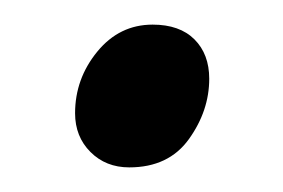

<svg xmlns="http://www.w3.org/2000/svg" viewBox="-20 -335 230 156"><path d="M85 -199Q66 -199 53.5 -211.5Q41 -224 41 -243Q41 -271 59 -293Q77 -315 104 -315Q126 -315 138 -303Q150 -291 150 -271Q150 -245 133.5 -222Q117 -199 85 -199Z"/></svg>

Font: Faustina Light
Style: Italic
Weight: 300
Italic angle: -8°
Designer: Alfonso Garcia
Foundry: http://www.omnibus-type.com
Version: Version 1.200